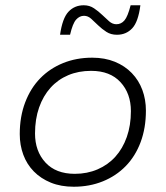

<svg xmlns="http://www.w3.org/2000/svg" viewBox="-20 -699 630 729"><path d="M260 10Q211 10 173 -5.5Q135 -21 108.5 -48Q82 -75 68.5 -111.5Q55 -148 55 -190Q55 -256 75.5 -310Q96 -364 132.5 -401.5Q169 -439 219.5 -459.5Q270 -480 330 -480Q378 -480 416 -464.5Q454 -449 480.5 -421.5Q507 -394 520.5 -357.5Q534 -321 534 -279Q534 -213 514 -159.5Q494 -106 457.5 -68.5Q421 -31 370.5 -10.5Q320 10 260 10ZM264 -39Q311 -39 350.5 -56Q390 -73 418 -104Q446 -135 461.5 -179Q477 -223 477 -277Q477 -344 437.5 -387Q398 -430 326 -430Q278 -430 239 -413.5Q200 -397 172 -366Q144 -335 128.5 -291Q113 -247 113 -192Q113 -125 152.5 -82Q192 -39 264 -39ZM424 -567Q401 -567 384 -578Q367 -589 353 -602.5Q339 -616 326.5 -627.5Q314 -639 299 -639Q282 -639 269 -624.5Q256 -610 246 -567H208Q217 -630 240 -654.5Q263 -679 298 -679Q320 -679 337 -667.5Q354 -656 368 -642.5Q382 -629 394.5 -618Q407 -607 422 -607Q440 -607 452.5 -621.5Q465 -636 476 -679H513Q505 -616 482 -591.5Q459 -567 424 -567Z"/></svg>

Font: Celebes Light
Style: Italic
Weight: 300
Italic angle: -10°
Designer: Anugrah Pasau
Foundry: Lafontype
Version: Version 1.000; ttfautohint (v1.8.4)